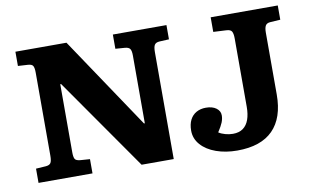

<svg xmlns="http://www.w3.org/2000/svg" viewBox="-74 -847 1640 1009"><g transform="rotate(-10 746.0 -343.0)"><path d="M58.5 0V-76L111.5 -79.5Q130.5 -81 137.5 -91.3Q144.5 -101.5 144.5 -130.5V-573Q144.5 -598.5 138.5 -609.2Q132.5 -620 109.5 -621L58.5 -624V-700H331L658.5 -211.5H663V-573.5Q663 -598.5 656 -608.7Q649 -619 627 -620.5L578.5 -624V-700H864.5V-624L814 -621.5Q794.5 -620.5 787.3 -609.5Q780 -598.5 780 -570.5V0H608.5L265.5 -491H261V-126.5Q261 -103.5 266.5 -92.5Q272 -81.5 296 -79.5L346.5 -76V0ZM1117.5 14Q1055.5 14 1005 -4Q954.5 -22 925.3 -55Q896 -88 896 -131Q896 -165 908 -188.5Q920 -212 942 -224.3Q964 -236.5 992.5 -236.5Q1027 -236.5 1047.8 -221.3Q1068.5 -206 1068.5 -182.5Q1068.5 -164 1061 -145.3Q1053.5 -126.5 1034.5 -97.5Q1048.5 -88 1069 -82.3Q1089.5 -76.5 1110 -76.5Q1143 -76.5 1164 -91.8Q1185 -107 1195.3 -135.8Q1205.5 -164.5 1205.5 -203.5V-568Q1205.5 -593 1199.3 -605.2Q1193 -617.5 1169.5 -618.5L1100.5 -622V-700H1458.5V-624L1405 -620.5Q1386 -619.5 1379 -607.5Q1372 -595.5 1372 -570.5V-240Q1372 -115.5 1308 -50.8Q1244 14 1117.5 14Z"/></g></svg>

Font: Literata Variable Black
Style: Regular
Weight: 900
Designer: Latin by Veronika Burian and Jose Scaglione. Greek by Irene Vlachou. Cyrillic by Vera Evstafieva.
Foundry: TypeTogether
Version: Version 3.021